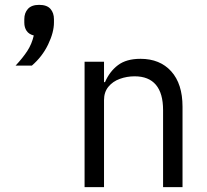

<svg xmlns="http://www.w3.org/2000/svg" viewBox="-20 -770 851 790"><path d="M141 -750Q173 -750 187.5 -733.5Q202 -717 202 -691V-677Q202 -637 178 -587Q154 -537 111 -500H44Q74 -532 92.5 -560.5Q111 -589 119 -624Q99 -629 89.5 -643Q80 -657 80 -677V-691Q80 -717 95 -733.5Q110 -750 141 -750ZM408 0H328V-516H408V-432H412Q431 -476 465.5 -502Q500 -528 558 -528Q638 -528 684.5 -476.5Q731 -425 731 -331V0H651V-317Q651 -386 621.5 -421Q592 -456 534 -456Q502 -456 473 -445.5Q444 -435 426 -413Q408 -391 408 -358Z"/></svg>

Font: IBM Plex Sans Var
Style: Regular
Weight: 400
Designer: Mike Abbink, Paul van der Laan, Pieter van Rosmalen
Foundry: Bold Monday
Version: Version 3.000